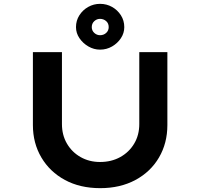

<svg xmlns="http://www.w3.org/2000/svg" viewBox="-20 -972 1040 998"><path d="M501 6Q396 6 317.5 -36.5Q239 -79 195 -153.5Q151 -228 151 -322V-701H302V-327Q302 -270 328 -225.5Q354 -181 399 -155.5Q444 -130 500 -130Q559 -130 605 -155.5Q651 -181 677.5 -225.5Q704 -270 704 -327V-701H850V-322Q850 -228 806.5 -153.5Q763 -79 684 -36.5Q605 6 501 6ZM500 -714Q468 -714 439.5 -730.5Q411 -747 393 -773.5Q375 -800 375 -831Q375 -865 392.5 -892.5Q410 -920 438.5 -936Q467 -952 500 -952Q534 -952 562.5 -936Q591 -920 608.5 -892.5Q626 -865 626 -831Q626 -800 608.5 -773.5Q591 -747 562.5 -730.5Q534 -714 500 -714ZM500 -789Q519 -789 532 -801Q545 -813 545 -831Q545 -851 531.5 -862.5Q518 -874 500 -874Q483 -874 470 -862Q457 -850 457 -831Q457 -813 470 -801Q483 -789 500 -789Z"/></svg>

Font: Lexend Tera SemiBold
Style: Regular
Weight: 600
Version: Version 1.007